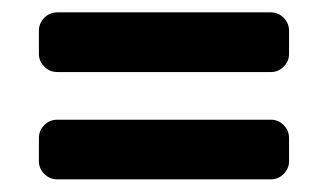

<svg xmlns="http://www.w3.org/2000/svg" viewBox="-20 -521 532 311"><path d="M43 -433.6C43 -425.8 45.9 -418.9 51.8 -413.1C57.6 -407.2 64.5 -404.3 73.2 -404.3H418.9C426.8 -404.3 433.6 -407.2 439.5 -413.1C445.3 -418.9 448.2 -425.8 448.2 -433.6V-470.7C448.2 -479.5 445.3 -486.3 439.5 -492.2C433.6 -498 426.8 -501 418.9 -501H73.2C64.5 -501 57.6 -498 51.8 -492.2C45.9 -486.3 43 -479.5 43 -470.7V-433.6ZM43 -259.8C43 -252 45.9 -245.1 51.8 -239.3C57.6 -233.4 64.5 -230.5 73.2 -230.5H418.9C426.8 -230.5 433.6 -233.4 439.5 -239.3C445.3 -245.1 448.2 -252 448.2 -259.8V-296.9C448.2 -305.7 445.3 -312.5 439.5 -318.4C433.6 -324.2 426.8 -327.1 418.9 -327.1H73.2C64.5 -327.1 57.6 -324.2 51.8 -318.4C45.9 -312.5 43 -305.7 43 -296.9V-259.8Z"/></svg>

Font: Yellow Ladder Regular
Style: Regular
Weight: 400
Designer: Zima Creative
Version: Version 2.002